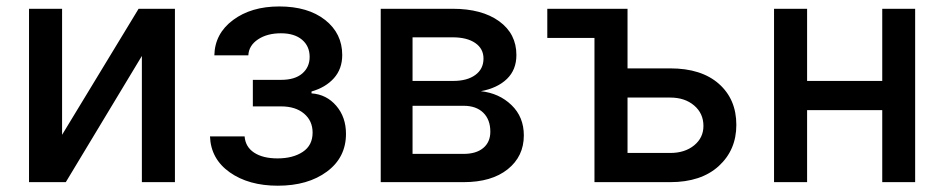

<svg xmlns="http://www.w3.org/2000/svg" viewBox="-20 -573 2969 604"><path d="M175.3 -148.9 416 -545.4H530.3V0H426.3V-397L187 0H71.3V-545.4H175.3Z M640.6 -144H749.5Q752 -110.8 779.5 -92.8Q807.1 -74.7 853 -74.7Q901.4 -74.7 932.4 -95.2Q963.4 -115.7 963.4 -155.8Q963.4 -192.9 936.5 -215.6Q909.7 -238.3 864.3 -238.3H775.4V-321.8H864.3Q907.7 -321.8 930.9 -341.8Q954.1 -361.8 954.1 -394Q954.1 -427.7 930.2 -448Q906.2 -468.3 863.8 -468.3Q820.3 -468.3 791.5 -449Q762.7 -429.7 761.2 -398.9H654.3Q655.8 -467.3 713.1 -510Q770.5 -552.7 858.4 -552.7Q948.7 -552.7 1002.7 -510.3Q1056.6 -467.8 1056.6 -399.9Q1056.6 -356.4 1030.5 -327.1Q1004.4 -297.9 960 -285.2V-279.3Q1007.3 -275.9 1037.8 -240.2Q1068.4 -204.6 1068.4 -151.9Q1068.4 -77.6 1008.5 -33.2Q948.7 11.2 854 11.2Q762.2 11.2 702.6 -31Q643.1 -73.2 640.6 -144Z M1177.7 0V-545.4H1403.8Q1496.1 -545.4 1550.3 -506.1Q1604.5 -466.8 1604.5 -399.9Q1604.5 -353.5 1574.7 -324.7Q1544.9 -295.9 1492.7 -286.1Q1550.3 -279.8 1589.1 -242.4Q1627.9 -205.1 1627.9 -147Q1627.9 -81.1 1577.1 -40.5Q1526.4 0 1438.5 0ZM1277.8 -318.4H1405.3Q1449.7 -318.4 1475.3 -337.2Q1501 -356 1501 -388.7Q1501 -419.9 1475.1 -437.7Q1449.2 -455.6 1403.8 -455.6H1277.8ZM1277.8 -88.9H1438.5Q1478 -88.9 1500.2 -107.4Q1522.5 -126 1522.5 -158.7Q1522.5 -196.8 1500.2 -218.5Q1478 -240.2 1438.5 -240.2H1277.8Z M1954.1 -357.9H2088.4Q2186.5 -357.9 2241.5 -309.3Q2296.4 -260.7 2296.4 -180.2Q2296.4 -101.1 2241 -50.5Q2185.5 0 2088.4 0H1850.1V-453.6H1701.7V-545.4H1954.1ZM1954.1 -266.1V-91.8H2088.4Q2134.3 -91.8 2163.6 -115.7Q2192.9 -139.6 2192.9 -176.8Q2192.9 -216.3 2163.6 -241.2Q2134.3 -266.1 2088.4 -266.1Z M2519 -545.4V-318.4H2755.4V-545.4H2858.9V0H2755.4V-226.6H2519V0H2415V-545.4Z"/></svg>

Font: Interop Med
Style: Regular
Weight: 500
Designer: Rasmus Andersson, Google, Jang Haemin
Foundry: jhaemin
Version: Version 1.007